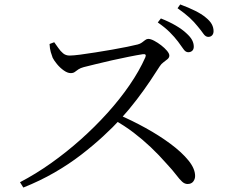

<svg xmlns="http://www.w3.org/2000/svg" viewBox="-20 -838 1040 864"><path d="M827 -603Q815 -603 805.5 -617Q796 -631 781 -651Q765 -672 744 -693Q723 -714 690 -737L704 -755Q742 -740 771 -723Q800 -706 818 -689Q837 -672 844.5 -657.5Q852 -643 852 -628Q852 -616 845 -609.5Q838 -603 827 -603ZM70 -18Q141 -55 210 -104Q279 -153 343 -210Q407 -267 463 -329Q519 -391 563 -455Q607 -519 634 -580Q641 -597 622 -594Q596 -590 559 -582.5Q522 -575 483.5 -566.5Q445 -558 411.5 -549.5Q378 -541 357 -536Q342 -532 333 -526Q324 -520 317 -514.5Q310 -509 298 -509Q284 -509 267 -521Q250 -533 236.5 -549.5Q223 -566 217 -578Q213 -588 208.5 -603.5Q204 -619 203 -640L224 -648Q233 -636 242.5 -622Q252 -608 264 -598Q276 -588 293 -588Q309 -588 340 -592Q371 -596 408.5 -602Q446 -608 484 -614.5Q522 -621 553 -627.5Q584 -634 600 -638Q611 -641 618.5 -646.5Q626 -652 633 -657.5Q640 -663 647 -663Q658 -663 674 -654.5Q690 -646 705.5 -634Q721 -622 731.5 -609.5Q742 -597 742 -588Q742 -579 734 -572Q726 -565 716 -558Q706 -551 699 -540Q682 -513 655.5 -473.5Q629 -434 595.5 -390Q562 -346 523 -303Q489 -266 444 -224.5Q399 -183 344.5 -141Q290 -99 225 -61.5Q160 -24 85 6ZM824 -10Q811 -10 799.5 -20.5Q788 -31 772.5 -51.5Q757 -72 730 -101Q695 -141 658.5 -175.5Q622 -210 581.5 -241Q541 -272 491 -300L511 -323Q574 -296 635.5 -262Q697 -228 747.5 -190.5Q798 -153 828 -116Q858 -79 858 -46Q858 -32 849.5 -21Q841 -10 824 -10ZM917 -672Q905 -672 895 -686.5Q885 -701 869 -720Q854 -739 833.5 -758Q813 -777 779 -801L791 -818Q829 -804 858 -789.5Q887 -775 905 -760Q925 -744 933 -729Q941 -714 941 -698Q941 -686 934.5 -679Q928 -672 917 -672Z"/></svg>

Font: Noto Serif SC
Style: Regular
Weight: 400
Designer: Ryoko NISHIZUKA 西塚涼子 (kana & ideographs); Frank Grießhammer (Latin, Greek & Cyrillic); Wenlong ZHANG 张文龙 (bopomofo); San
Foundry: Adobe
Version: Version 2.002-H1;hotconv 1.1.0;makeotfexe 2.6.0